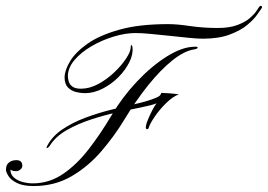

<svg xmlns="http://www.w3.org/2000/svg" viewBox="-70 -625 900 645"><path d="M43 0Q8 0 -12.5 -10Q-33 -20 -41.5 -33.5Q-50 -47 -50 -55Q-50 -71 -40 -79Q-30 -87 -15 -87Q5 -87 5 -68Q5 -61 -1.5 -55.5Q-8 -50 -16 -50Q-25 -50 -30 -52.5Q-35 -55 -35 -55Q-35 -39 -23 -28.5Q-11 -18 6.5 -13.5Q24 -9 40 -9Q95 -9 141.5 -40.5Q188 -72 228.5 -124.5Q269 -177 305 -238Q341 -299 390 -351Q439 -403 490 -435Q541 -467 582 -468Q594 -469 594 -465Q594 -461 582 -459Q549 -454 509.5 -422.5Q470 -391 428.5 -339.5Q387 -288 347 -222Q315 -169 271 -117.5Q227 -66 170.5 -33Q114 0 43 0ZM88 -134Q105 -167 139 -190Q173 -213 215.5 -229Q258 -245 302 -256Q346 -267 384 -275.5Q422 -284 445 -293Q464 -300 468 -305Q470 -308 471 -310.5Q472 -313 472 -313Q480 -313 499.5 -311.5Q519 -310 531 -308Q511 -301 488.5 -279Q466 -257 450 -233.5Q434 -210 430 -197Q429 -191 424 -191Q419 -191 420 -201Q421 -209 427.5 -224.5Q434 -240 442 -255.5Q450 -271 456 -278Q442 -272 407.5 -265Q373 -258 328 -248.5Q283 -239 237 -224Q191 -209 153.5 -187.5Q116 -166 97 -135Q94 -130 89 -128Q84 -126 88 -134ZM215 -312Q201 -312 185 -316Q169 -320 158 -331.5Q147 -343 147 -365Q147 -388 165 -418.5Q183 -449 223 -477.5Q263 -506 330 -525Q397 -544 495 -544Q525 -544 568.5 -537.5Q612 -531 662 -531Q701 -531 727.5 -541Q754 -551 769 -564Q784 -577 791 -587.5Q798 -598 798 -598Q803 -607 808 -605Q813 -603 808 -596Q805 -592 794 -576Q783 -560 761 -541.5Q739 -523 702 -509Q665 -495 611 -495Q593 -495 564 -498Q535 -501 501.5 -504.5Q468 -508 437 -511Q406 -514 385 -514Q351 -514 311.5 -502Q272 -490 237 -469.5Q202 -449 180 -423Q158 -397 158 -369Q158 -361 161 -351Q164 -341 173.5 -334Q183 -327 202 -327Q231 -327 260.5 -343Q290 -359 314.5 -382.5Q339 -406 354 -429Q369 -452 369 -465Q369 -475 371.5 -473.5Q374 -472 375 -467Q378 -443 364.5 -416Q351 -389 327.5 -365.5Q304 -342 274.5 -327Q245 -312 215 -312Z"/></svg>

Font: Kapakana
Style: Regular
Weight: 400
Designer: Kousuke Nagai
Version: Version 1.002